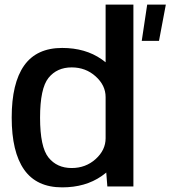

<svg xmlns="http://www.w3.org/2000/svg" viewBox="-20 -805 736 829"><path d="M592 -628.5H666.5L696 -785H615.5ZM443.5 0H556V-785H436V-95ZM248.5 4Q348.5 4 418.8 -44.8Q489 -93.5 489 -148.5L436 -208Q436 -157 393 -118.2Q350 -79.5 289.5 -79.5Q226 -79.5 189.5 -124.8Q153 -170 153 -297Q153 -423.5 189.5 -468.8Q226 -514 289.5 -514Q350 -514 393 -475.2Q436 -436.5 436 -386L489 -445Q489 -500 418.8 -549Q348.5 -598 248.5 -598Q138 -598 84.2 -522Q30.5 -446 30.5 -297.5Q30.5 -149 84.2 -72.5Q138 4 248.5 4Z"/></svg>

Font: Anybody UltraCondensed Thin Medium
Style: Regular
Weight: 500
Version: Version 1.111